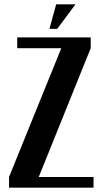

<svg xmlns="http://www.w3.org/2000/svg" viewBox="-20 -873 477 893"><path d="M246.1 -738.8H210L241.2 -853H331.1ZM265.1 -648.9H60.1V-699.2H401.9V-648.9L160.2 -49.8H415V0H22V-49.8Z"/></svg>

Font: Moniqa Black Paragraph
Style: Regular
Weight: 900
Designer: Rajesh Rajput
Foundry: Rajesh Rajput
Version: Version 1.000